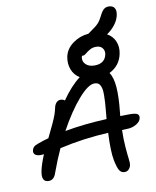

<svg xmlns="http://www.w3.org/2000/svg" viewBox="-104 -1104 934 1152"><g transform="rotate(-10 363.0 -527.5)"><path d="M83 -217.8Q59.1 -217.8 48.6 -227.3Q38.1 -236.8 41 -252Q43.5 -265.1 52.2 -273.7Q61 -282.2 79.1 -288.1Q114.7 -301.3 145 -309.1Q193.4 -406.7 206.1 -443.8Q212.4 -462.9 215.8 -479Q219.7 -500 230.5 -512Q241.2 -523.9 256.8 -523.9Q270.5 -523.9 282.2 -515.1Q336.4 -594.2 394 -637.2Q360.8 -657.7 347.2 -693.8Q333.5 -730 341.8 -772Q352.1 -818.8 395 -849.9Q438 -880.9 490.2 -884.8Q492.7 -886.2 499 -891.1Q505.4 -896 509.8 -898.9Q540.5 -919.4 555.2 -935.1Q569.8 -950.7 583 -978Q596.2 -1004.9 608.4 -1014.9Q620.6 -1024.9 637.2 -1024.9Q661.6 -1024.9 672.1 -1010.3Q682.6 -995.6 678.2 -970.2Q672.9 -938.5 651.6 -910.4Q630.4 -882.3 600.1 -861.8Q634.3 -843.3 648.4 -808.3Q662.6 -773.4 653.8 -732.9Q639.6 -663.6 574.2 -630.9Q595.7 -600.6 600.3 -540.5Q605 -480.5 595.2 -390.1Q594.7 -386.2 594 -377.7Q593.3 -369.1 592.8 -365.2Q611.8 -366.2 648.9 -366.2Q685.5 -366.2 697.3 -358.2Q709 -350.1 705.1 -332Q701.2 -312 675.8 -297.1Q650.4 -282.2 618.2 -282.2Q613.3 -282.2 603.3 -281.5Q593.3 -280.8 588.9 -280.8Q587.4 -224.1 591.3 -175.8Q595.2 -127.4 598.6 -102.1Q602.1 -76.7 599.1 -64Q595.2 -48.3 585.2 -39.1Q575.2 -29.8 561 -29.8Q540 -29.8 529.1 -47.9Q518.1 -65.9 508.8 -112.8Q498.5 -167 503.9 -278.8Q353.5 -271.5 206.1 -237.8Q177.7 -176.8 147.9 -95.2Q135.3 -56.2 103 -56.2Q57.6 -56.2 69.8 -120.1Q76.7 -158.2 102.1 -219.2Q93.3 -217.8 83 -217.8ZM426.8 -752.9Q422.4 -727.5 441.2 -709.2Q460 -690.9 494.1 -690.9Q557.6 -690.9 568.8 -746.1Q572.8 -767.6 560.3 -783.7Q547.9 -799.8 522 -799.8Q500 -799.8 483.4 -790Q466.8 -780.3 455.8 -770.8Q444.8 -761.2 437 -761.2H430.2Q429.7 -759.8 428.5 -757.1Q427.2 -754.4 426.8 -752.9ZM473.1 -585Q435.5 -585 375 -515.6Q314.5 -446.3 252.9 -334Q367.7 -355.5 508.8 -361.8Q509.3 -368.2 510.5 -379.9Q511.7 -391.6 512.2 -397.9Q515.6 -434.6 517.3 -459.5Q519 -484.4 519 -507.1Q519 -529.8 516.4 -543.2Q513.7 -556.6 508.3 -566.7Q502.9 -576.7 494.4 -580.8Q485.8 -585 473.1 -585Z"/></g></svg>

Font: Shantell Sans Irregular Bouncy
Style: Italic
Weight: 400
Italic angle: -11.31°
Designer: Stephen Nixon, Anya Danilova, Shantell Martin
Foundry: Arrow Type
Version: Version 1.006;[9816181b4]